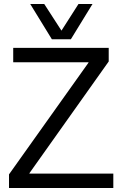

<svg xmlns="http://www.w3.org/2000/svg" viewBox="-20 -939 606 959"><path d="M25 0V-68L422 -626V-628H46V-700H523V-632L127 -74V-72H546V0ZM442 -919 334 -743H239L131 -919H201L287 -786L372 -919Z"/></svg>

Font: Georama
Style: Regular
Weight: 400
Designer: Jean-Baptiste Levee
Foundry: Production Type
Version: Version 1.000